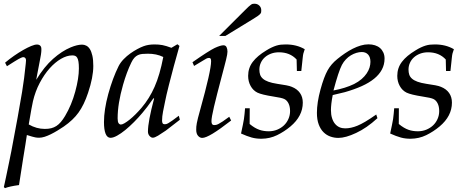

<svg xmlns="http://www.w3.org/2000/svg" viewBox="-25 -708 2434 1002"><path d="M1 273.9 -4.9 268.1Q-3.4 261.2 0 246.1Q3.4 231 7.3 211.9Q11.2 192.9 15.6 171.9Q20 150.9 23.7 132.8Q27.3 114.7 30 101.3Q32.7 87.9 33.7 83.5Q53.2 -18.6 67.1 -95.5Q81.1 -172.4 90.3 -228.5Q96.2 -263.7 100.8 -300Q105.5 -336.4 109.4 -375.5Q110.8 -387.2 110.8 -393.1Q110.8 -401.4 106.7 -405.5Q102.5 -409.7 97.2 -409.7Q95.2 -409.7 92.5 -409.2Q89.8 -408.7 85 -406.5Q80.1 -404.3 71.8 -399.9Q63.5 -395.5 49.8 -386.7L11.2 -362.3L1.5 -380.9Q23.9 -399.9 48.6 -417Q73.2 -434.1 95.9 -447Q118.7 -460 137.5 -467.8Q156.2 -475.6 168 -475.6Q178.7 -475.6 184.8 -469.7Q190.9 -463.9 190.9 -452.6Q190.9 -449.2 190.9 -445.8Q190.9 -442.4 190.4 -437Q189.9 -431.6 188.7 -423.1Q187.5 -414.6 184.6 -400.4Q178.7 -369.6 175.3 -351.6Q171.9 -333.5 169.7 -322.5Q167.5 -311.5 166.5 -305.2Q165.5 -298.8 164.1 -291.5Q205.6 -359.9 252 -400.9Q298.3 -441.9 344.2 -460.9Q378.4 -475.1 403.3 -475.1Q414.6 -475.1 425.3 -469.7Q436 -464.4 444.1 -451.7Q452.1 -439 457 -417.5Q461.9 -396 461.9 -363.8Q461.9 -304.7 434.6 -223.6Q413.6 -160.2 384.8 -120.6Q357.4 -82 307.6 -47.4Q291.5 -36.6 274.2 -26.1Q256.8 -15.6 240 -7.3Q223.1 1 207.8 5.9Q192.4 10.7 179.7 10.7Q174.3 10.7 169.9 10.5Q165.5 10.3 159.2 9Q152.8 7.8 142.6 4.9Q132.3 2 115.2 -3.4Q112.8 15.1 107.7 45.9Q102.5 76.7 95.7 119.6L74.2 257.8Q23.9 264.6 1 273.9ZM125 -58.6Q165.5 -35.2 209 -35.2Q227.5 -35.2 242.2 -38.8Q256.8 -42.5 269.3 -50.5Q281.7 -58.6 292.7 -71.5Q303.7 -84.5 314.5 -102.5Q348.6 -159.7 367.7 -230Q386.7 -299.8 386.7 -350.6Q386.7 -372.6 384.5 -386Q382.3 -399.4 377.9 -406.7Q373.5 -414.1 367.2 -416.5Q360.8 -418.9 352.5 -418.9Q324.2 -418.9 293.2 -400.9Q262.2 -382.8 233.9 -351.1Q205.6 -319.3 182.4 -275.4Q159.2 -231.4 147 -179.7Q144.5 -168.9 138.9 -138.9Q133.3 -108.9 125 -58.6Z M908.2 -104 913.6 -83 840.3 -26.4Q817.4 -10.7 799.8 0Q782.2 10.7 772.5 10.7Q763.7 10.7 755.4 1.5Q747.1 -7.8 747.1 -21.5Q747.1 -73.2 779.3 -193.8L775.9 -195.3Q757.3 -168.9 743.2 -150.1Q729 -131.3 718.3 -119.1Q697.8 -94.7 674.6 -71.3Q651.4 -47.9 628.9 -29.5Q606.4 -11.2 586.2 0Q565.9 11.2 551.8 11.2Q534.7 11.2 526.1 -10Q517.6 -31.2 517.6 -70.8Q517.6 -134.8 540 -217.3Q563 -300.8 594.2 -363.3Q604 -382.3 620.4 -399.2Q636.7 -416 655.3 -429.2Q673.8 -442.4 692.1 -452.1Q710.4 -461.9 724.1 -466.8Q748.5 -476.1 781.2 -476.1Q793 -476.1 802.7 -475.3Q812.5 -474.6 822.5 -472.7Q832.5 -470.7 843.8 -467.3Q855 -463.9 869.6 -458.5L900.9 -477.1L911.6 -468.3Q896 -413.6 882.3 -363.3Q868.7 -313 856.4 -264.2Q849.1 -234.9 844 -213.4Q838.9 -191.9 836.4 -177.7Q831.1 -151.9 825.9 -126Q820.8 -100.1 820.8 -78.1Q820.8 -69.8 823.7 -64.7Q826.7 -59.6 834 -59.6Q838.4 -59.6 842.5 -60.5Q846.7 -61.5 854.2 -65.7Q861.8 -69.8 874.3 -78.9Q886.7 -87.9 908.2 -104ZM827.1 -410.6Q809.1 -419.4 789.1 -423.6Q769 -427.7 747.1 -427.7Q730.5 -427.7 717.8 -426.5Q705.1 -425.3 694.8 -420.4Q684.6 -415.5 676.3 -406.5Q668 -397.5 660.2 -381.3Q647.9 -356 637.2 -327.1Q626.5 -298.3 617.2 -265.6Q603 -215.8 595.9 -172.4Q588.9 -128.9 588.9 -90.3Q588.9 -71.8 594 -64.9Q599.1 -58.1 606 -58.1Q613.3 -58.1 625.2 -65.2Q637.2 -72.3 651.9 -84Q666.5 -95.7 682.4 -111.6Q698.2 -127.4 713.4 -145Q754.9 -193.8 781.7 -254.9Q809.1 -316.4 827.1 -410.6Z M987.8 -363.8 979.5 -383.3Q1023.4 -414.1 1052.2 -432.4Q1081.1 -450.7 1095.2 -457.5Q1126 -471.7 1141.1 -471.7Q1152.3 -471.7 1157.2 -462.2Q1162.1 -452.6 1162.1 -438.5Q1162.1 -432.1 1160.4 -422.4Q1158.7 -412.6 1155 -397.2Q1151.4 -381.8 1145.5 -360.1Q1139.6 -338.4 1131.8 -308.1Q1105.5 -209 1091.8 -151.1Q1078.1 -93.3 1078.6 -74.7Q1078.6 -55.2 1092.3 -55.2Q1097.7 -55.2 1102.5 -56.2Q1107.4 -57.1 1115.7 -61.3Q1124 -65.4 1137.2 -74.2Q1150.4 -83 1171.4 -98.6L1181.2 -79.1Q1122.1 -33.2 1085 -10.7Q1047.9 11.7 1030.3 11.7Q1018.1 11.7 1008.5 0.7Q999 -10.3 999 -30.8Q999 -39.6 999.5 -47.1Q1000 -54.7 1002.2 -65.7Q1004.4 -76.7 1008.3 -92.8Q1012.2 -108.9 1019.5 -134.3Q1076.7 -339.4 1076.7 -388.2Q1076.7 -398.4 1074 -402.1Q1071.3 -405.8 1066.4 -405.8Q1059.1 -405.8 1052.2 -402.3Q1050.3 -401.4 1034.4 -391.8Q1018.6 -382.3 987.8 -363.8ZM1151.4 -520.5H1118.7L1250.5 -651.9Q1264.2 -665.5 1272.2 -673.1Q1280.3 -680.7 1285.6 -684.1Q1291 -687.5 1294.9 -688Q1298.8 -688.5 1303.7 -688.5Q1318.4 -688.5 1328.4 -678.7Q1338.4 -668.9 1338.4 -654.8Q1338.4 -648.9 1337.9 -644.8Q1337.4 -640.6 1333.3 -635.7Q1329.1 -630.9 1320.6 -624.8Q1312 -618.7 1295.9 -608.9Z M1232.9 -11.2Q1238.3 -36.6 1242.2 -55.2Q1246.1 -73.7 1248 -86.4Q1251.5 -111.3 1253.9 -143.1H1278.3L1277.8 -61Q1292 -49.3 1304.4 -42Q1316.9 -34.7 1328.9 -30.5Q1340.8 -26.4 1352.8 -24.7Q1364.7 -22.9 1377.4 -22.9Q1400.9 -22.9 1421.4 -31.2Q1441.9 -39.6 1456.8 -53.7Q1471.7 -67.9 1480.2 -87.2Q1488.8 -106.4 1488.8 -128.4Q1488.8 -151.9 1480.7 -168.2Q1472.7 -184.6 1458.5 -191.4Q1445.3 -197.8 1402.3 -204.1Q1371.6 -209 1350.6 -214.1Q1329.6 -219.2 1318.4 -224.6Q1295.9 -235.8 1283 -259.3Q1270 -282.7 1270 -312Q1270 -353.5 1294.2 -385.3Q1318.4 -417 1364.7 -444.8Q1380.4 -454.6 1393.1 -460.4Q1405.8 -466.3 1417.5 -470Q1429.2 -473.6 1440.9 -474.9Q1452.6 -476.1 1466.3 -476.1Q1494.6 -476.1 1519 -470Q1543.5 -463.9 1565.4 -451.2Q1562.5 -441.9 1560.8 -437Q1559.1 -432.1 1558.1 -428.5Q1557.1 -424.8 1556.4 -419.9Q1555.7 -415 1554.7 -405.8Q1553.7 -396.5 1552 -380.1Q1550.3 -363.8 1547.4 -337.4H1524.4Q1523.9 -377.9 1522.9 -397.5Q1488.3 -435.1 1430.7 -435.1Q1408.2 -435.1 1389.4 -428Q1370.6 -420.9 1357.2 -408.9Q1343.8 -397 1336.2 -380.4Q1328.6 -363.8 1328.6 -344.7Q1328.6 -330.1 1332.5 -318.4Q1336.4 -306.6 1346.9 -297.4Q1357.4 -288.1 1375.5 -281.5Q1393.6 -274.9 1421.9 -270.5Q1449.7 -266.6 1468.8 -262.9Q1487.8 -259.3 1497.6 -254.9Q1525.9 -243.7 1540.5 -222.7Q1555.2 -201.7 1555.2 -172.4Q1555.2 -102.1 1490.7 -47.9Q1458.5 -21 1421.1 -2.7Q1383.8 15.6 1339.4 16.1Q1325.7 16.1 1313.5 14.6Q1301.3 13.2 1288.8 9.8Q1276.4 6.3 1262.7 1.2Q1249 -3.9 1232.9 -11.2Z M1938.5 -110.4 1944.8 -91.3Q1916 -64.9 1888.4 -45.9Q1860.8 -26.9 1833.5 -14.2Q1778.8 11.7 1740.7 11.7Q1719.2 11.7 1699.2 4.6Q1679.2 -2.4 1663.6 -17.8Q1647.9 -33.2 1638.4 -58.3Q1628.9 -83.5 1628.9 -119.1Q1628.9 -172.4 1647.5 -240.7Q1656.7 -274.4 1666 -299.3Q1675.3 -324.2 1684.6 -340.8Q1702.6 -373.5 1735.4 -399.9Q1754.4 -415.5 1774.9 -429.4Q1795.4 -443.4 1816.2 -453.9Q1836.9 -464.4 1857.7 -470.5Q1878.4 -476.6 1897.9 -476.6Q1916.5 -476.6 1931.9 -471.7Q1947.3 -466.8 1958.3 -457.3Q1969.2 -447.8 1975.6 -433.8Q1981.9 -419.9 1981.9 -402.3Q1981.9 -371.1 1968 -345Q1954.1 -318.8 1927.7 -297.4Q1901.4 -275.9 1862.8 -258.5Q1824.2 -241.2 1774.9 -227.1L1711.4 -211.9Q1706.5 -187 1704.3 -167.5Q1702.1 -147.9 1702.1 -133.8Q1702.1 -109.9 1707.8 -91.8Q1713.4 -73.7 1723.4 -61.8Q1733.4 -49.8 1746.8 -43.9Q1760.3 -38.1 1776.4 -38.1Q1806.2 -38.1 1839.8 -51.8Q1875.5 -65.9 1938.5 -110.4ZM1715.3 -235.8Q1777.8 -247.6 1822.8 -269.5Q1845.7 -281.2 1862.1 -295.4Q1878.4 -309.6 1888.7 -325Q1898.9 -340.3 1903.6 -355.7Q1908.2 -371.1 1908.2 -385.3Q1908.2 -410.2 1896 -423.3Q1883.8 -436.5 1863.3 -436.5Q1849.6 -436.5 1835 -432.1Q1820.3 -427.7 1806.4 -419.4Q1792.5 -411.1 1780.3 -398.4Q1768.1 -385.7 1759.3 -369.1Q1741.7 -335.4 1715.3 -235.8Z M2011.2 -11.2Q2016.6 -36.6 2020.5 -55.2Q2024.4 -73.7 2026.4 -86.4Q2029.8 -111.3 2032.2 -143.1H2056.6L2056.2 -61Q2070.3 -49.3 2082.8 -42Q2095.2 -34.7 2107.2 -30.5Q2119.1 -26.4 2131.1 -24.7Q2143.1 -22.9 2155.8 -22.9Q2179.2 -22.9 2199.7 -31.2Q2220.2 -39.6 2235.1 -53.7Q2250 -67.9 2258.5 -87.2Q2267.1 -106.4 2267.1 -128.4Q2267.1 -151.9 2259 -168.2Q2251 -184.6 2236.8 -191.4Q2223.6 -197.8 2180.7 -204.1Q2149.9 -209 2128.9 -214.1Q2107.9 -219.2 2096.7 -224.6Q2074.2 -235.8 2061.3 -259.3Q2048.3 -282.7 2048.3 -312Q2048.3 -353.5 2072.5 -385.3Q2096.7 -417 2143.1 -444.8Q2158.7 -454.6 2171.4 -460.4Q2184.1 -466.3 2195.8 -470Q2207.5 -473.6 2219.2 -474.9Q2231 -476.1 2244.6 -476.1Q2272.9 -476.1 2297.4 -470Q2321.8 -463.9 2343.8 -451.2Q2340.8 -441.9 2339.1 -437Q2337.4 -432.1 2336.4 -428.5Q2335.4 -424.8 2334.7 -419.9Q2334 -415 2333 -405.8Q2332 -396.5 2330.3 -380.1Q2328.6 -363.8 2325.7 -337.4H2302.7Q2302.2 -377.9 2301.3 -397.5Q2266.6 -435.1 2209 -435.1Q2186.5 -435.1 2167.7 -428Q2148.9 -420.9 2135.5 -408.9Q2122.1 -397 2114.5 -380.4Q2106.9 -363.8 2106.9 -344.7Q2106.9 -330.1 2110.8 -318.4Q2114.7 -306.6 2125.2 -297.4Q2135.7 -288.1 2153.8 -281.5Q2171.9 -274.9 2200.2 -270.5Q2228 -266.6 2247.1 -262.9Q2266.1 -259.3 2275.9 -254.9Q2304.2 -243.7 2318.8 -222.7Q2333.5 -201.7 2333.5 -172.4Q2333.5 -102.1 2269 -47.9Q2236.8 -21 2199.5 -2.7Q2162.1 15.6 2117.7 16.1Q2104 16.1 2091.8 14.6Q2079.6 13.2 2067.1 9.8Q2054.7 6.3 2041 1.2Q2027.3 -3.9 2011.2 -11.2Z"/></svg>

Font: XB Kayhan
Style: Italic
Weight: 400
Italic angle: -12°
Designer: Behnam
Foundry: Irmug
Version: Version 7.300 2009